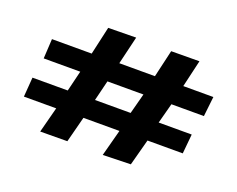

<svg xmlns="http://www.w3.org/2000/svg" viewBox="-101 -804 1202 972"><g transform="rotate(20 500.0 -318.0)"><path d="M526 -10 564 -153H370L334 -14L188 -13L224 -151H50L58 -256H248L275 -367H78L84 -473H298L332 -624L482 -626L446 -475H638L672 -622L824 -623L790 -477H952L940 -370H765L736 -261H914L904 -156H714L676 -14ZM394 -258H586L615 -368H421Z"/></g></svg>

Font: Inconsolata UltraExpanded Black
Style: Regular
Weight: 900
Width: 9
Monospace: yes
Designer: Raph Levien, Cyreal, Brenton Simpson
Foundry: Raph Levien, Cyreal, Google
Version: Version 3.001; ttfautohint (v1.8.2.53-6de2)